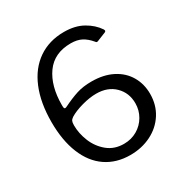

<svg xmlns="http://www.w3.org/2000/svg" viewBox="-173 -893 1007 1043"><g transform="rotate(-30 330.5 -371.0)"><path d="M564 -654Q567 -648 567 -646Q567 -641 561 -638L504 -615Q502 -614 499 -614Q493 -614 489 -621Q465 -650 437.5 -664.5Q410 -679 370 -679Q266 -679 213.5 -605.5Q161 -532 161 -412Q161 -399 162.5 -394Q164 -389 169 -389Q173 -389 179 -392Q230 -417 270.5 -430Q311 -443 364 -443Q439 -443 494 -415Q549 -387 578 -337.5Q607 -288 607 -226Q607 -157 573 -103.5Q539 -50 480 -20.5Q421 9 349 9Q262 9 198 -34.5Q134 -78 100 -161.5Q66 -245 66 -360Q66 -481 102.5 -569Q139 -657 207.5 -704Q276 -751 369 -751Q438 -751 487 -723.5Q536 -696 564 -654ZM183 -327Q171 -319 167 -310.5Q163 -302 163 -284Q163 -233 184 -181.5Q205 -130 247 -95.5Q289 -61 349 -61Q395 -61 432 -82.5Q469 -104 490.5 -141Q512 -178 512 -222Q512 -287 468.5 -330Q425 -373 353 -373Q312 -373 263 -359.5Q214 -346 183 -327Z"/></g></svg>

Font: n
Style: Regular
Weight: 400
Designer: Pablo Impallari, Rodrigo Fuenzalida
Foundry: Impallari Type
Version: Version 1.002; ttfautohint (v1.5)